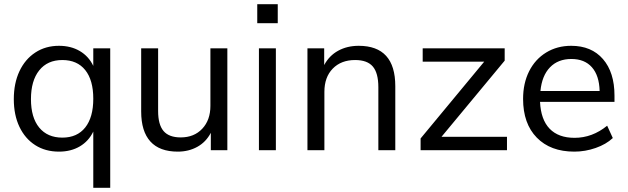

<svg xmlns="http://www.w3.org/2000/svg" viewBox="-20 -718 3002 918"><path d="M507 -487V180H426V-89Q404 -43 361.5 -18Q319 7 262 7Q197 7 148.5 -24Q100 -55 73 -111.5Q46 -168 46 -244Q46 -320 73 -377.5Q100 -435 149 -467Q198 -499 262 -499Q319 -499 361.5 -474Q404 -449 426 -403V-487ZM426 -246Q426 -335 387.5 -383Q349 -431 278 -431Q207 -431 167.5 -381.5Q128 -332 128 -244Q128 -156 167.5 -108Q207 -60 278 -60Q349 -60 387.5 -108.5Q426 -157 426 -246Z M1067 -487V0H988V-83Q965 -39 923.5 -16Q882 7 830 7Q743 7 699 -41.5Q655 -90 655 -185V-487H736V-187Q736 -122 762 -91.5Q788 -61 844 -61Q908 -61 947 -102.5Q986 -144 986 -212V-487Z M1218 0V-487H1299V0ZM1210 -698H1308V-607H1210Z M1870 -306V0H1789V-301Q1789 -369 1762.5 -400Q1736 -431 1678 -431Q1611 -431 1571 -390Q1531 -349 1531 -279V0H1450V-487H1530V-407Q1554 -452 1597 -475.5Q1640 -499 1695 -499Q1870 -499 1870 -306Z M2091 -64H2404V0H1991V-56L2295 -423H2001V-487H2393V-428Z M2918 -231H2562Q2566 -146 2608 -102.5Q2650 -59 2727 -59Q2812 -59 2883 -117L2910 -58Q2878 -28 2828 -10.5Q2778 7 2726 7Q2612 7 2546.5 -60Q2481 -127 2481 -245Q2481 -320 2510 -377.5Q2539 -435 2591.5 -467Q2644 -499 2711 -499Q2808 -499 2863 -435.5Q2918 -372 2918 -261ZM2564 -283H2847Q2845 -357 2810 -396.5Q2775 -436 2712 -436Q2648 -436 2609.5 -396Q2571 -356 2564 -283Z"/></svg>

Font: wassup Sans
Style: Regular
Weight: 400
Version: Version 2.001